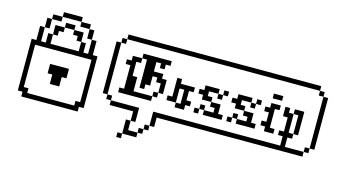

<svg xmlns="http://www.w3.org/2000/svg" viewBox="-87 -990 2494 1409"><g transform="rotate(15 1160.5 -286.0)"><path d="M107.1 -35.7V0H535.7V-35.7H571.4V-428.6H535.7V-535.7H500V-428.6H464.3V-500H428.6V-428.6H214.3V-500H178.6V-428.6H142.9V-535.7H107.1V-428.6H71.4V-35.7ZM142.9 -35.7V-71.4H107.1V-392.9H535.7V-71.4H500V-35.7ZM142.9 -607.1V-535.7H178.6V-607.1ZM178.6 -642.9V-607.1H250V-642.9ZM250 -678.6V-642.9H392.9V-678.6ZM392.9 -642.9V-607.1H464.3V-642.9ZM464.3 -607.1V-535.7H500V-607.1ZM285.7 -607.1V-571.4H357.1V-607.1ZM214.3 -571.4V-500H250V-535.7H285.7V-571.4ZM357.1 -571.4V-535.7H392.9V-500H428.6V-571.4ZM285.7 -214.3V-142.9H357.1V-214.3H392.9V-285.7H250V-214.3Z M857.1 71.4V107.1H892.9V71.4ZM892.9 -35.7V71.4H1000V35.7H928.6V-35.7ZM1000 0V35.7H1035.7V0ZM1035.7 -35.7V0H1071.4V-35.7ZM1071.4 -142.9V-35.7H1107.1V-107.1H2214.3V-142.9H2071.4V-214.3H2107.1V-250H2071.4V-392.9H2035.7V-428.6H2000V-357.1H2035.7V-250H2000V-214.3H2035.7V-142.9ZM928.6 -107.1V-35.7H964.3V-142.9H750V-107.1ZM750 -142.9V-178.6H714.3V-142.9ZM714.3 -178.6V-571.4H678.6V-178.6ZM714.3 -607.1V-571.4H750V-607.1ZM750 -642.9V-607.1H2214.3V-642.9ZM2214.3 -178.6V-142.9H2250V-178.6ZM2250 -571.4V-178.6H2285.7V-571.4ZM2250 -571.4V-607.1H2214.3V-571.4ZM785.7 -250V-214.3H1035.7V-250H892.9V-357.1H857.1V-464.3H892.9V-500H821.4V-464.3H785.7V-428.6H821.4V-250ZM892.9 -535.7V-500H928.6V-285.7H964.3V-321.4H1000V-392.9H1035.7V-357.1H1071.4V-285.7H1107.1V-392.9H1071.4V-428.6H1000V-500H1035.7V-464.3H1071.4V-500H1107.1V-535.7ZM1035.7 -285.7V-250H1071.4V-285.7ZM1178.6 -285.7H1142.9V-250H1214.3V-357.1H1250V-250H1214.3V-214.3H1285.7V-250H1321.4V-285.7H1285.7V-357.1H1321.4V-392.9H1214.3V-428.6H1178.6ZM1500 -285.7V-250H1428.6V-214.3H1571.4V-250H1535.7V-321.4H1464.3V-285.7ZM1428.6 -250V-285.7H1392.9V-250ZM1392.9 -357.1V-321.4H1464.3V-357.1H1428.6V-392.9H1500V-428.6H1392.9V-392.9H1357.1V-357.1ZM1500 -392.9V-357.1H1535.7V-392.9ZM1535.7 -428.6V-392.9H1571.4V-428.6ZM1357.1 -250V-214.3H1392.9V-250ZM1750 -285.7V-250H1678.6V-214.3H1821.4V-250H1785.7V-321.4H1714.3V-285.7ZM1678.6 -250V-285.7H1642.9V-250ZM1642.9 -357.1V-321.4H1714.3V-357.1H1678.6V-392.9H1750V-428.6H1642.9V-392.9H1607.1V-357.1ZM1750 -392.9V-357.1H1785.7V-392.9ZM1785.7 -428.6V-392.9H1821.4V-428.6ZM1607.1 -250V-214.3H1642.9V-250ZM1892.9 -392.9H1857.1V-357.1H1892.9V-285.7H1857.1V-250H1892.9V-214.3H1964.3V-250H1928.6V-392.9H1964.3V-428.6H1892.9ZM1892.9 -500V-464.3H1964.3V-500ZM2071.4 -428.6V-392.9H2107.1V-250H2142.9V-428.6Z"/></g></svg>

Font: Gossip Icons Med Pixel
Style: Regular
Weight: 500
Designer: Deborah Khodanovich
Version: Version 1.001;Glyphs 3.3.1 (3343)